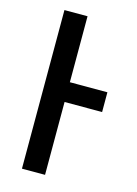

<svg xmlns="http://www.w3.org/2000/svg" viewBox="-111 -775 594 835"><g transform="rotate(15 186.5 -357.0)"><path d="M346 -328H177V0H73V-714H177V-417H346Z"/></g></svg>

Font: Avrile Sans Condensed Medium
Style: Regular
Weight: 500
Width: 3
Designer: Monotype Design Team
Foundry: Monotype Imaging Inc.
Version: Version 2.001;September 10, 2019;FontCreator 11.5.0.2425 64-